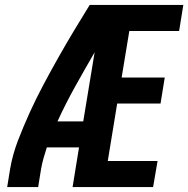

<svg xmlns="http://www.w3.org/2000/svg" viewBox="-20 -755 760 775"><path d="M9 0H134L146 -74Q150 -96 156 -117.5Q162 -139 169 -160H299L273 0H598L616 -105H415L453 -337H628L645 -442H471L502 -630H703L720 -735H342Q309 -682 277 -628.5Q245 -575 214.5 -521Q184 -467 155 -412.5Q126 -358 100.5 -302Q75 -246 53 -189Q31 -132 21 -74ZM212 -265Q245 -337 283.5 -406Q322 -475 362 -544L316 -265Z"/></svg>

Font: Iosevka Sparkle Oblique
Style: Bold
Weight: 700
Italic angle: -9°
Designer: Belleve Invis
Foundry: Belleve Invis
Version: Version 4.5.0; ttfautohint (v1.8.3)